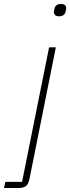

<svg xmlns="http://www.w3.org/2000/svg" viewBox="-96 -746 353 966"><path d="M151 -508H185L53 151Q48 178 36 189Q24 200 -5 200H-76L-69 169H15ZM201 -664Q187 -664 181 -670.5Q175 -677 175 -685Q175 -688 175.5 -691.5Q176 -695 178 -702Q183 -726 211 -726Q225 -726 231 -720Q237 -714 237 -706Q237 -703 236.5 -699.5Q236 -696 234 -688Q229 -664 201 -664Z"/></svg>

Font: IBM Plex Sans ExtLt
Style: Italic
Weight: 200
Italic angle: -11°
Designer: Mike Abbink, Paul van der Laan, Pieter van Rosmalen
Foundry: Bold Monday
Version: Version 3.005